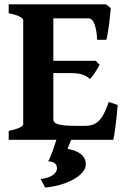

<svg xmlns="http://www.w3.org/2000/svg" viewBox="-20 -635 575 872"><path d="M369.6 111.8Q369.6 129.9 355 147.2Q340.3 164.6 314.9 179Q289.6 193.4 256.1 203.4Q222.7 213.4 185.1 216.8L164.6 178.2Q204.1 172.9 221.4 159.2Q238.8 145.5 238.8 129.9Q238.8 113.3 227.8 106Q216.8 98.6 198.2 97.2Q198.7 96.7 200.2 94.7Q202.1 92.8 206.5 82.8Q210.9 72.8 218.8 51.8Q225.6 32.7 236.3 0H19.5V-40.5Q52.7 -47.4 69.1 -55.4Q85.4 -63.5 85.4 -70.3V-544.4Q85.4 -550.3 70.1 -559.1Q54.7 -567.9 19.5 -574.7V-615.2H461.9L482.9 -598.1Q481.9 -585.4 480 -564.9Q478 -544.4 475.1 -522.9Q472.2 -501.5 469 -482.4Q465.8 -463.4 462.9 -454.1H421.4Q418.9 -499.5 409.2 -525.6Q399.4 -551.8 381.3 -551.8H222.2V-358.9H415L432.6 -340.3Q428.7 -333.5 423.1 -324.2Q417.5 -314.9 411.4 -305.4Q405.3 -295.9 399.2 -288.1Q393.1 -280.3 387.7 -276.4Q380.4 -283.7 371.8 -288.6Q363.3 -293.5 352.3 -296.9Q341.3 -300.3 326.4 -301.8Q311.5 -303.2 291 -303.2H222.2V-94.7Q222.2 -87.4 225.6 -81.8Q229 -76.2 239.7 -72Q250.5 -67.9 270 -65.7Q289.6 -63.5 321.8 -63.5H365.2Q387.7 -63.5 403.6 -69.6Q419.4 -75.7 431.6 -88.9Q443.8 -102.1 453.9 -122.6Q463.9 -143.1 474.1 -171.9L514.6 -158.2Q512.7 -137.2 510.3 -112.5Q507.8 -87.9 504.9 -65.2Q502 -42.5 499.3 -24.9Q496.6 -7.3 494.6 0H303.2L286.6 41Q369.6 55.7 369.6 111.8Z"/></svg>

Font: Gentium Book Basic
Style: Bold
Weight: 700
Designer: J. Victor Gaultney and Annie Olsen
Foundry: SIL International
Version: Version 1.102; 2013; Maintenance release